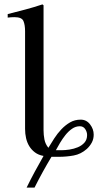

<svg xmlns="http://www.w3.org/2000/svg" viewBox="-20 -703 453 873"><path d="M178 -111Q178 -90 182 -69Q186 -48 200 -31Q212 -51 226.5 -73.5Q241 -96 259 -115Q277 -134 298.5 -146.5Q320 -159 347 -159Q373 -159 389.5 -137.5Q406 -116 406 -91Q406 -71 397.5 -55Q389 -39 375 -26Q348 -2 315 4Q282 10 248 10H214Q193 45 174 79.5Q155 114 137 150H101Q119 113 138.5 77Q158 41 178 6Q155 2 139 -10Q123 -22 113 -38.5Q103 -55 98.5 -75Q94 -95 94 -117V-561Q94 -590 86.5 -607.5Q79 -625 46 -625Q38 -625 30.5 -624.5Q23 -624 15 -623V-639Q55 -649 94.5 -659.5Q134 -670 173 -683L178 -679ZM260 -20Q276 -20 296 -23Q316 -26 334 -33.5Q352 -41 364 -54.5Q376 -68 376 -89Q376 -103 367.5 -116Q359 -129 343 -129Q324 -129 307.5 -117.5Q291 -106 277.5 -89Q264 -72 253 -53.5Q242 -35 234 -20Z"/></svg>

Font: STIXGeneralUnicodeRegular
Style: Regular
Weight: 400
Designer: MicroPress Inc., with final additions and corrections provided by Coen Hoffman, Elsevier (retired)
Version: Version 1.1.0